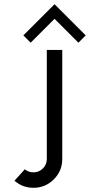

<svg xmlns="http://www.w3.org/2000/svg" viewBox="-20 -686 456 911"><path d="M138.7 205.1Q86.9 205.1 48.8 171.4L97.7 117.2Q115.2 131.8 138.7 131.8Q165 131.8 183.6 113.3Q202.1 94.7 202.1 68.4V-449.2H275.4V68.4Q275.4 125 235.4 165Q195.3 205.1 138.7 205.1ZM238.8 -596.7 125.5 -483.4 90.8 -518.1 238.8 -666 386.7 -518.1 352.1 -483.4Z"/></svg>

Font: Catrinity
Style: Regular
Weight: 400
Designer: Alexander Lange
Foundry: High-Logic / Made with FontCreator
Version: Version 2.090;May 20, 2024;FontCreator 15.0.0.2974 64-bit